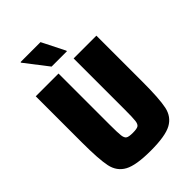

<svg xmlns="http://www.w3.org/2000/svg" viewBox="-259 -999 1115 1115"><g transform="rotate(-45 299.0 -441.5)"><path d="M50 -311V-688H237V-269Q237 -201 240 -177.5Q243 -154 254.5 -146.5Q266 -139 299 -139Q332 -139 343.5 -146.5Q355 -154 358 -177.5Q361 -201 361 -269V-688H548V-311Q548 -171 535 -109.5Q522 -48 470.5 -20Q419 8 299 8Q179 8 127.5 -20Q76 -48 63 -109.5Q50 -171 50 -311ZM237 -745 128 -886V-891H292L363 -750V-745Z"/></g></svg>

Font: Saira Semi Condensed ExtraBold
Style: Regular
Weight: 800
Width: 4
Designer: Hector Gatti with collaboration of the Omnibus-Type team
Foundry: Omnibus-Type
Version: Version 1.001; ttfautohint (v1.8)